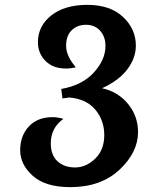

<svg xmlns="http://www.w3.org/2000/svg" viewBox="-20 -737 660 790"><path d="M237 -332 232 -371Q318 -386 366 -438.5Q414 -491 414 -548Q414 -586 392 -610.5Q370 -635 334 -635Q298 -635 275 -612.5Q252 -590 252 -548.5Q252 -507 292 -460Q271 -455 251 -455Q198 -455 167 -486.5Q136 -518 136 -563Q136 -630 191 -673.5Q246 -717 339.5 -717Q433 -717 486 -667.5Q539 -618 539 -549Q539 -499 504.5 -452.5Q470 -406 400 -374Q467 -359 507.5 -308.5Q548 -258 548 -194Q548 -110 471.5 -38.5Q395 33 269 33Q167 33 115 -13.5Q63 -60 63 -119Q63 -178 98.5 -216.5Q134 -255 197 -255Q216 -255 241 -248Q189 -211 189 -147Q189 -99 216.5 -73.5Q244 -48 289 -48Q334 -48 371.5 -84Q409 -120 409 -181Q409 -242 372 -286Q335 -330 264 -336Q255 -334 237 -332Z"/></svg>

Font: Merienda One
Style: Regular
Weight: 400
Designer: Eduardo Rodriguez Tunni
Foundry: Eduardo Rodriguez Tunni
Version: Version 1.001